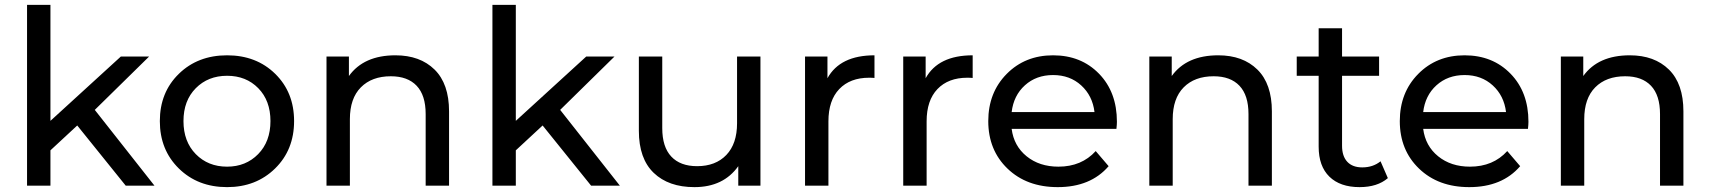

<svg xmlns="http://www.w3.org/2000/svg" viewBox="-20 -762 7016 788"><path d="M614 0H496L297 -247L187 -145V0H91V-742H187V-266L476 -530H592L369 -311Z M912 6Q792 6 714 -70.5Q636 -147 636 -265Q636 -383 714 -459Q792 -535 912 -535Q1032 -535 1109.5 -459Q1187 -383 1187 -265Q1187 -147 1109 -70.5Q1031 6 912 6ZM912 -78Q989 -78 1039.5 -129.5Q1090 -181 1090 -265Q1090 -349 1040 -400Q990 -451 912 -451Q834 -451 783.5 -400Q733 -349 733 -265Q733 -181 783.5 -129.5Q834 -78 912 -78Z M1603 -535Q1704 -535 1763.5 -476.5Q1823 -418 1823 -305V0H1727V-294Q1727 -371 1690 -410Q1653 -449 1584 -449Q1506 -449 1461 -403.5Q1416 -358 1416 -273V0H1320V-530H1412V-450Q1473 -535 1603 -535Z M2524 0H2406L2207 -247L2097 -145V0H2001V-742H2097V-266L2386 -530H2502L2279 -311Z M3005 -256V-530H3101V0H3010V-80Q2949 6 2830 6Q2724 6 2663 -52.5Q2602 -111 2602 -225V-530H2698V-236Q2698 -159 2735 -119.5Q2772 -80 2841 -80Q2917 -80 2961 -126Q3005 -172 3005 -256Z M3376 -530V-441Q3428 -535 3569 -535V-442Q3561 -443 3547 -443Q3469 -443 3424.5 -396.5Q3380 -350 3380 -264V0H3284V-530Z M3779 -530V-441Q3831 -535 3972 -535V-442Q3964 -443 3950 -443Q3872 -443 3827.5 -396.5Q3783 -350 3783 -264V0H3687V-530Z M4564 -262Q4564 -251 4562 -233H4132Q4141 -163 4193.5 -120.5Q4246 -78 4324 -78Q4419 -78 4477 -142L4530 -80Q4456 6 4321 6Q4194 6 4115 -70Q4036 -146 4036 -265Q4036 -382 4111.5 -458.5Q4187 -535 4302 -535Q4417 -535 4490.5 -459.5Q4564 -384 4564 -262ZM4132 -302H4472Q4464 -369 4417.5 -411.5Q4371 -454 4302 -454Q4233 -454 4186.5 -412Q4140 -370 4132 -302Z M4980 -535Q5081 -535 5140.5 -476.5Q5200 -418 5200 -305V0H5104V-294Q5104 -371 5067 -410Q5030 -449 4961 -449Q4883 -449 4838 -403.5Q4793 -358 4793 -273V0H4697V-530H4789V-450Q4850 -535 4980 -535Z M5646 -100 5676 -31Q5633 6 5560 6Q5480 6 5436 -37Q5392 -80 5392 -160V-451H5302V-530H5392V-646H5488V-530H5640V-451H5488V-164Q5488 -121 5509.5 -98Q5531 -75 5571 -75Q5615 -75 5646 -100Z M6253 -262Q6253 -251 6251 -233H5821Q5830 -163 5882.5 -120.5Q5935 -78 6013 -78Q6108 -78 6166 -142L6219 -80Q6145 6 6010 6Q5883 6 5804 -70Q5725 -146 5725 -265Q5725 -382 5800.5 -458.5Q5876 -535 5991 -535Q6106 -535 6179.5 -459.5Q6253 -384 6253 -262ZM5821 -302H6161Q6153 -369 6106.5 -411.5Q6060 -454 5991 -454Q5922 -454 5875.5 -412Q5829 -370 5821 -302Z M6669 -535Q6770 -535 6829.5 -476.5Q6889 -418 6889 -305V0H6793V-294Q6793 -371 6756 -410Q6719 -449 6650 -449Q6572 -449 6527 -403.5Q6482 -358 6482 -273V0H6386V-530H6478V-450Q6539 -535 6669 -535Z"/></svg>

Font: false
Style: Regular
Weight: 500
Designer: Julieta Ulanovsky
Foundry: Julieta Ulanovsky
Version: Version 7.222;hotconv 1.0.109;makeotfexe 2.5.65596